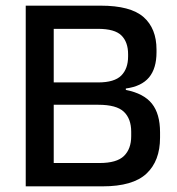

<svg xmlns="http://www.w3.org/2000/svg" viewBox="-20 -659 626 679"><path d="M342.5 0H140.5V-82.5H332Q393 -82.5 418.5 -107.5Q444 -132.5 444 -177.5V-193Q444 -239 418 -263.8Q392 -288.5 328 -288.5H140V-367.5H327Q384.5 -367.5 408.8 -391.8Q433 -416 433 -459.5V-467.5Q433 -510 409.5 -533.5Q386 -557 326.5 -557H138.5V-639H336Q441.5 -639 487.5 -598.8Q533.5 -558.5 533.5 -483.5V-474.5Q533.5 -417 507 -385.2Q480.5 -353.5 425 -346V-341Q488.5 -328.5 517.2 -292.5Q546 -256.5 546 -191V-172Q546 -90 498 -45Q450 0 342.5 0ZM170 0H71V-639H170Z"/></svg>

Font: Anek Devanagari Medium Medium
Style: Regular
Weight: 500
Version: Version 1.003